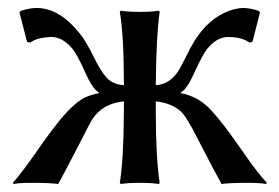

<svg xmlns="http://www.w3.org/2000/svg" viewBox="-20 -459 701 482"><path d="M187 -112.8Q137.7 -17.1 126 2.9Q105 0 63 0Q26.9 0 14.2 2.9L12.2 0Q36.6 -26.9 85.9 -98.6Q108.9 -131.3 130.9 -158.2Q168.9 -204.1 196.8 -215.8Q210.9 -221.7 228 -225.1V-227.1Q212.9 -234.4 193.4 -278.3Q176.3 -316.9 163.1 -335Q138.7 -365.2 110.8 -366.2Q72.8 -365.2 56.2 -352.1L47.9 -354L28.8 -428.2L33.2 -432.1Q55.7 -439 71.8 -439Q128.9 -439 179.7 -375.5Q188.5 -364.7 194.8 -354Q203.6 -339.8 217.3 -312.5Q239.7 -266.1 259.8 -253.9Q273.9 -246.1 291 -245.1V-250Q291 -369.1 280.8 -429.2L283.2 -432.1Q301.3 -429.2 331.1 -429.2Q360.8 -429.2 378.9 -432.1L380.9 -429.2Q372.6 -375 371.1 -250V-245.1Q410.2 -247.6 432.6 -289.1Q436.5 -296.4 444.8 -312.5Q458.5 -340.3 466.8 -354Q503.4 -413.6 557.1 -432.6Q574.7 -438.5 589.8 -439Q606.9 -439 627.9 -432.1H628.9L632.8 -428.2L613.8 -354L606 -352.1Q587.9 -366.2 550.8 -366.2Q522.5 -364.7 499 -335Q487.8 -320.3 462.4 -265.1Q447.8 -234.4 434.1 -227.1V-225.1Q478 -217.3 511.2 -181.2Q519.5 -171.9 530.8 -158.2Q549.8 -135.7 602.1 -60.5Q625.5 -26.9 649.9 0L647.9 2.9Q635.3 0 599.1 0Q557.6 0 536.1 2.9Q522.5 -21 475.1 -112.8Q448.7 -165.5 433.6 -179.7Q410.2 -200.2 371.1 -204.6V-179.2Q371.1 -63 380.9 0L378.9 2.9Q360.8 0 331.1 0Q301.3 0 283.2 2.9L280.8 0Q290.5 -61 291 -179.2V-204.6Q237.3 -199.2 211.4 -159.2Q204.6 -147.9 187 -112.8Z"/></svg>

Font: Linux Biolinum O
Style: Regular
Weight: 400
Designer: Philipp H. Poll
Foundry: Philipp H. Poll
Version: Version 1.0.4